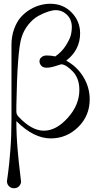

<svg xmlns="http://www.w3.org/2000/svg" viewBox="-20 -725 540 1021"><path d="M17 238Q17 236 23 194Q29 152 35 74.5Q41 -3 41 -90V-486Q41 -532 55 -570.5Q69 -609 90.5 -633.5Q112 -658 140 -674.5Q168 -691 195 -698Q222 -705 247 -705Q316 -705 361 -658.5Q406 -612 406 -548Q406 -460 333 -403V-402Q390 -371 423.5 -315.5Q457 -260 457 -197Q457 -109 395.5 -49Q334 11 250 11Q159 11 67 -81Q67 -7 73.5 68Q80 143 86 189.5Q92 236 92 241Q92 253 82 264.5Q72 276 54 276Q39 276 28 265.5Q17 255 17 238ZM67 -131Q67 -117 78 -105Q148 -30 213 -30Q279 -30 340.5 -98.5Q402 -167 402 -247Q402 -309 366 -346Q330 -383 305 -383Q304 -383 276 -374Q248 -365 229 -365Q208 -365 199 -376Q190 -387 190 -398Q190 -404 192 -410Q194 -416 203.5 -423Q213 -430 229 -430Q251 -430 274 -425Q310 -450 331.5 -485Q353 -520 357.5 -541Q362 -562 362 -580Q362 -621 336.5 -646Q311 -671 276 -671Q260 -671 236.5 -663.5Q213 -656 185 -641Q157 -626 131.5 -595Q106 -564 94 -524Q72 -453 67 -162Z"/></svg>

Font: CMU Serif
Style: Roman
Weight: 500
Version: Version 0.7.0